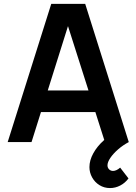

<svg xmlns="http://www.w3.org/2000/svg" viewBox="-20 -740 710 1000"><path d="M553 239.5Q522.5 239.5 498.1 224.3Q473.7 209.1 459.8 184Q445.8 158.8 445.8 130.3Q445.8 95.1 465.8 58.7Q485.7 22.2 520.5 -8.8Q555.2 -39.9 598 -60.5L650.7 0Q620.5 15.9 595.1 38Q569.7 60.1 554.8 82.2Q539.8 104.3 539.8 121.2Q539.8 133.6 548.2 142Q556.7 150.3 568.8 150.3Q577.2 150.3 586.8 145.9Q596.4 141.5 605.8 133L649.2 189.3Q631.5 213.2 606.1 226.3Q580.7 239.5 553 239.5ZM20 0 247 -720H423.7L650.7 0H526.5L320.7 -646H347.3L144.2 0ZM146.7 -156.2V-268.7H524.7V-156.2Z"/></svg>

Font: Manrope
Style: Regular
Weight: 400
Designer: Mikhail Sharanda
Foundry: Mikhail Sharanda
Version: Version 4.503